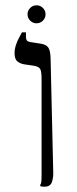

<svg xmlns="http://www.w3.org/2000/svg" viewBox="-20 -702 291 725"><path d="M148 3Q144 3 139.5 2.5Q135 2 132 1V-4Q135 -8 136 -15Q137 -22 137 -46V-403Q137 -433 131.5 -442Q126 -451 106 -454L72 -459Q58 -461 46.5 -469.5Q35 -478 35 -501Q35 -517 40.5 -533Q46 -549 53 -561.5Q60 -574 63 -580H78V-566Q78 -553 82 -548.5Q86 -544 102 -542L134 -537Q154 -534 162 -523Q170 -512 171 -483L181 -53Q182 -32 176 -14.5Q170 3 148 3ZM118 -614Q104 -614 94 -624Q84 -634 84 -648Q84 -662 94 -672Q104 -682 118 -682Q132 -682 142 -672Q152 -662 152 -648Q152 -634 142 -624Q132 -614 118 -614Z"/></svg>

Font: Frank Ruhl Libre Light
Style: Regular
Weight: 300
Designer: Yanek Iontef
Foundry: Fontef
Version: Version 6.003;gftools[0.9.30]